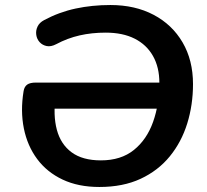

<svg xmlns="http://www.w3.org/2000/svg" viewBox="-20 -735 825 765"><path d="M376 10Q292 10 229.5 -19.5Q167 -49 128 -101.5Q89 -154 75 -223.5Q61 -293 74 -372Q77 -390 88.5 -398Q100 -406 123 -406H656L641 -302H161L202 -353Q191 -276 206.5 -218Q222 -160 265.5 -128Q309 -96 382 -96Q462 -96 513.5 -137.5Q565 -179 590 -249.5Q615 -320 615 -405Q615 -467 589.5 -512Q564 -557 516.5 -581Q469 -605 401 -605Q346 -605 297.5 -594Q249 -583 204 -559Q183 -548 166 -551.5Q149 -555 138 -567Q127 -579 124.5 -596Q122 -613 129.5 -629Q137 -645 156 -655Q216 -687 281.5 -701Q347 -715 420 -715Q518 -715 592 -676Q666 -637 707.5 -566Q749 -495 749 -400Q749 -317 726 -243Q703 -169 656.5 -112Q610 -55 540 -22.5Q470 10 376 10Z"/></svg>

Font: Nunito ExtraLight
Style: Italic
Weight: 200
Italic angle: -9°
Designer: Vernon Adams
Foundry: Vernon Adams
Version: Version 3.602